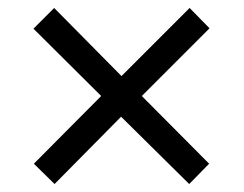

<svg xmlns="http://www.w3.org/2000/svg" viewBox="-20 -594 612 482"><path d="M456 -574 506 -523 336 -353 505 -183 455 -132 284 -301 117 -132 65 -183 234 -353 64 -522 116 -574 285 -403Z"/></svg>

Font: Noto Sans Old Sogdian
Style: Regular
Weight: 400
Designer: Monotype Design Team
Foundry: Monotype Imaging Inc.
Version: Version 2.002; ttfautohint (v1.8.4.7-5d5b)